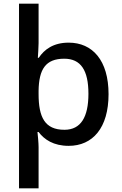

<svg xmlns="http://www.w3.org/2000/svg" viewBox="-20 -780 660 1040"><path d="M568 -270C568 -453 481 -549 352 -549C269 -549 220 -512 190 -467H185C186 -485 189 -523 189 -546V-760H83V240H189V17C189 -4 185 -48 183 -65H189C220 -24 270 10 352 10C482 10 568 -87 568 -270ZM459 -272C459 -146 418 -77 329 -77C222 -77 189 -146 189 -271V-289C191 -405 227 -462 328 -462C418 -462 459 -399 459 -272Z"/></svg>

Font: Noto Sans Gujarati Medium
Style: Regular
Weight: 500
Designer: Jelle Bosma - Monotype Design Team, Universal Thirst
Foundry: Monotype Imaging Inc.
Version: Version 2.106